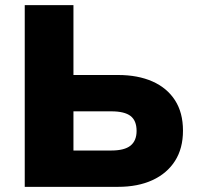

<svg xmlns="http://www.w3.org/2000/svg" viewBox="-20 -725 767 745"><path d="M76 0V-705H265V-434H438Q515 -434 571.5 -409Q628 -384 659 -336Q690 -288 690 -218Q690 -149 659 -100.5Q628 -52 571.5 -26Q515 0 438 0ZM265 -141H412Q463 -141 486.5 -160Q510 -179 510 -217Q510 -257 486.5 -275Q463 -293 412 -293H265Z"/></svg>

Font: Nunito Sans 9pt Black
Style: Regular
Weight: 900
Version: Version 3.101;gftools[0.9.27]